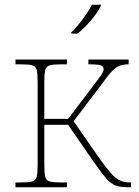

<svg xmlns="http://www.w3.org/2000/svg" viewBox="-20 -786 585 806"><path d="M279 -645V-650Q291 -661 308 -681Q325 -701 340.5 -724Q356 -747 366 -766H404V-764Q394 -739 365 -704Q336 -669 305 -645ZM45 0V-20H65Q100 -20 115 -24Q130 -28 134 -44Q138 -60 138 -94V-442Q138 -477 134 -492.5Q130 -508 115 -512Q100 -516 67 -516H45V-536H261V-516H237Q205 -516 189.5 -512Q174 -508 170 -492.5Q166 -477 166 -442V-287H266L382 -440Q401 -465 408 -476Q415 -487 415 -497Q415 -507 403.5 -511.5Q392 -516 351 -516V-536H520V-516Q488 -516 470 -504Q452 -492 433 -467L289 -277L401 -116Q427 -80 445.5 -59Q464 -38 482.5 -29Q501 -20 526 -20H530V0H516Q486 0 466 -7Q446 -14 425.5 -37.5Q405 -61 371 -110L266 -262H166V-94Q166 -60 170 -44Q174 -28 189.5 -24Q205 -20 239 -20H261V0Z"/></svg>

Font: Noto Serif Thin
Style: Regular
Weight: 100
Designer: Monotype Design Team
Foundry: Monotype Imaging Inc.
Version: Version 2.015